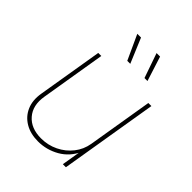

<svg xmlns="http://www.w3.org/2000/svg" viewBox="-214 -872 998 998"><g transform="rotate(45 285.5 -372.5)"><path d="M238.3 7.8Q182.6 7.8 142.6 -15.9Q102.5 -39.6 84.2 -81.8Q65.9 -124 75.2 -179.7L134.8 -539.1H157.2L97.7 -179.7Q85.4 -105.5 124.8 -60.1Q164.1 -14.6 238.3 -14.6Q289.1 -14.6 332.8 -35.9Q376.5 -57.1 406 -94.5Q435.5 -131.8 443.4 -179.7L502.9 -539.1H525.4L436 0H413.6L433.1 -117.2H439Q410.6 -54.7 355.7 -23.4Q300.8 7.8 238.3 7.8ZM397 -616.7 349.6 -752.9H375.5L418.9 -616.7ZM270.5 -616.7 208 -752.9H235.4L292.5 -616.7Z"/></g></svg>

Font: Inter 18pt Thin
Style: Italic
Weight: 250
Italic angle: -9.3988°
Version: Version 4.001;git-66647c0bb